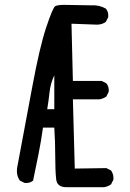

<svg xmlns="http://www.w3.org/2000/svg" viewBox="-20 -778 540 796"><path d="M259.8 -2Q216.8 0 212.9 -34.7Q209 -69.3 209 -129.9Q209 -190.4 205.1 -249H158.2Q150.4 -192.4 139.6 -138.7Q128.9 -85 117.2 -29.3Q103.5 -17.6 82 -19.5L62.5 -29.3Q46.9 -50.8 50.8 -81.1Q82 -247.1 113.3 -415.5Q144.5 -584 171.9 -665.5Q199.2 -747.1 209 -752.4Q218.8 -757.8 246.1 -757.8L358.4 -755.9Q391.6 -757.8 418.9 -742.2Q430.7 -728.5 428.7 -707L418.9 -687.5Q403.3 -675.8 381.8 -675.8L276.4 -679.7L282.2 -442.4H401.4L420.9 -432.6Q432.6 -418.9 430.7 -397.5L420.9 -377.9Q407.2 -368.2 391.6 -366.2H282.2L290 -79.1L420.9 -81.1L440.4 -71.3Q452.1 -54.7 450.2 -33.2L440.4 -13.7Q426.8 -3.9 411.1 -2ZM205.1 -325.2V-465.8Q189.5 -432.6 185.5 -396.5Q181.6 -360.4 175.8 -325.2Z"/></svg>

Font: NaikaiFont
Style: Regular
Weight: 400
Version: Version 1.67